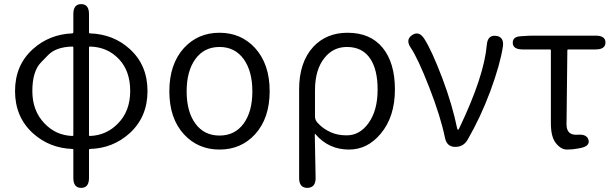

<svg xmlns="http://www.w3.org/2000/svg" viewBox="-20 -713 2988 932"><path d="M374 199Q336 199 336 151V15Q336 10 331 10Q220 6 140 -66Q53 -145 53 -271Q53 -397 140 -475Q219 -546 330 -551Q336 -551 336 -557V-645Q336 -693 374 -693Q412 -693 412 -645V-556Q412 -551 417 -551Q531 -547 610 -475Q696 -397 696 -271Q696 -145 609 -66Q528 7 417 10Q412 10 412 15V151Q412 199 374 199ZM331 -53Q336 -53 336 -58V-482Q336 -487 331 -487Q251 -485 213 -445Q196 -427 179 -410Q137 -367 137 -271Q137 -175 196 -114Q251 -56 331 -53ZM412 -58Q412 -53 417 -53Q497 -56 553 -114Q612 -174 612 -271.5Q612 -369 556.5 -427Q501 -485 417 -487Q412 -487 412 -482Z M873 -61Q802 -138 802 -270Q802 -402 873 -480Q941 -554 1045.5 -554Q1150 -554 1218 -480Q1289 -402 1289 -270.5Q1289 -139 1218 -61Q1150 13 1045.5 13Q941 13 873 -61ZM928.5 -113Q971 -55 1045.5 -55Q1120 -55 1162.5 -113Q1205 -171 1205 -269.5Q1205 -368 1162.5 -426.5Q1120 -485 1045.5 -485Q971 -485 928.5 -426.5Q886 -368 886 -269.5Q886 -171 928.5 -113Z M1472 199Q1432 199 1432 151V-279Q1432 -411 1501 -486Q1565 -554 1667 -554Q1778 -554 1837.5 -481Q1897 -408 1897 -279Q1897 -146 1828 -64Q1764 13 1674 13Q1575 13 1511 -62Q1508 -66 1508 -61L1512 150Q1513 198 1472 199ZM1663 -56Q1727 -56 1770 -117Q1813 -178 1813 -278Q1813 -374 1778 -427Q1740 -485 1664 -485Q1598 -485 1556 -433Q1509 -376 1509 -274V-148Q1509 -132 1519 -120Q1546 -88 1588 -70Q1620 -56 1663 -56Z M2190 0Q2149 0 2140 -44Q2118 -150 2064 -288Q2009 -429 1974 -481Q1947 -521 1981 -543Q2014 -565 2040 -524Q2076 -468 2128 -331Q2176 -203 2199 -90Q2201 -83 2203.5 -83Q2206 -83 2210 -92Q2330 -343 2343 -495Q2347 -544 2388 -539Q2428 -534 2421 -486Q2408 -401 2360 -270Q2313 -144 2250 -35Q2230 0 2190 0Z M2785 8Q2759 13 2732 13Q2702 13 2677 -20Q2654 -50 2654 -115V-468Q2654 -473 2649 -473H2518Q2470 -473 2469 -504Q2468 -535 2507 -537L2522 -538Q2547 -540 2572 -540H2871Q2919 -540 2919 -507Q2919 -473 2871 -473H2739Q2734 -473 2734 -468L2730 -109Q2730 -55 2784 -59Q2829 -63 2837 -33Q2844 -3 2796 6Z"/></svg>

Font: Resource Han Rounded JP Normal
Style: Regular
Weight: 350
Designer: Cyano Hao (round all glyphs); Ryoko NISHIZUKA 西塚涼子 (kana, bopomofo & ideographs); Paul D. Hunt (Latin, Greek & Cyrillic)
Foundry: Cyano Hao
Version: 0.990